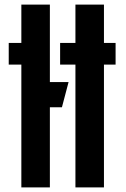

<svg xmlns="http://www.w3.org/2000/svg" viewBox="-20 -820 551 840"><path d="M18.2 -632.2H147.1V-537.3H18.2ZM243 -632.2H485.7V-537.3H243ZM73.4 0V-800H198.2V0ZM148.1 -350.6V-460.9H280L250.9 -350.6ZM310 0V-800H434.8V0Z"/></svg>

Font: Big Shoulders Stencil Display SC Thin
Style: Regular
Weight: 100
Designer: Patric King
Foundry: XO Type Co
Version: Version 2.001